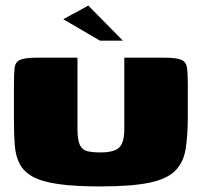

<svg xmlns="http://www.w3.org/2000/svg" viewBox="-20 -667 724 689"><path d="M654 -250Q654 -180 646 -131.5Q638 -83 608 -53.5Q578 -24 514.5 -11Q451 2 340 2Q248 2 189 -6.5Q130 -15 97.5 -33Q65 -51 50.5 -79Q36 -107 33 -146Q30 -185 30 -236V-362Q30 -403 32.5 -424Q35 -445 52.5 -452.5Q70 -460 113 -460H258V-205Q258 -165 266.5 -147Q275 -129 293.5 -124.5Q312 -120 341 -120Q389 -120 407.5 -137.5Q426 -155 426 -203V-460H569Q613 -460 630.5 -452.5Q648 -445 651 -424Q654 -403 654 -362ZM339 -521 207 -598 297 -647 421 -521Z"/></svg>

Font: Genos Thin Black
Style: Regular
Weight: 900
Version: Version 1.010